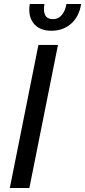

<svg xmlns="http://www.w3.org/2000/svg" viewBox="-20 -934 423 954"><path d="M126 0H28.8L170.9 -710.9H268.1ZM127.9 -914.1H200.7Q188 -838.9 243.2 -838.9Q270.5 -838.9 287.6 -859.9Q304.7 -880.9 310.1 -914.1H383.3Q373 -851.6 333.5 -816.4Q293.9 -781.2 235.4 -781.2Q176.8 -781.2 147.5 -817.4Q118.2 -853.5 127.9 -914.1Z"/></svg>

Font: RobotoCondensed-Italic
Style: Italic
Weight: 400
Designer: Google
Version: Version 1.200311; 2013